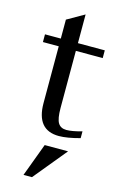

<svg xmlns="http://www.w3.org/2000/svg" viewBox="-135 -696 624 1008"><g transform="rotate(15 177.5 -192.0)"><path d="M199 -485H345V-443H199V-133Q199 -74 213 -51.5Q227 -29 258 -29Q289 -29 342 -44V-7Q272 12 228 12Q106 12 106 -135V-443H20V-485H106V-588L199 -641ZM148 257H102L169 77H296Z"/></g></svg>

Font: Ledger
Style: Regular
Weight: 400
Designer: Denis Masharov
Foundry: Denis Masharov
Version: 1.001